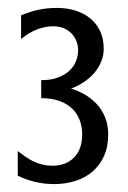

<svg xmlns="http://www.w3.org/2000/svg" viewBox="-20 -698 320 480"><path d="M157.7 -476.6Q175.3 -471.2 191.9 -461.7Q208.5 -452.1 221.7 -438Q234.9 -423.8 242.7 -404.8Q250.5 -385.7 250.5 -361.8Q250.5 -331.1 240 -307.9Q229.5 -284.7 211.2 -269Q192.9 -253.4 168.2 -245.6Q143.6 -237.8 115.7 -237.8Q89.8 -237.8 67.1 -243.4Q44.4 -249 24.4 -258.8V-320.3Q35.2 -312 45.2 -305.2Q55.2 -298.3 65.4 -293.7Q75.7 -289.1 86.9 -286.4Q98.1 -283.7 111.3 -283.7Q145 -283.7 165.3 -304.4Q185.5 -325.2 185.5 -361.8Q185.5 -379.9 179.7 -396.5Q173.8 -413.1 161.4 -425.5Q148.9 -438 129.4 -445.3Q109.9 -452.6 83 -452.6V-497.6Q107.9 -497.6 125.5 -504.4Q143.1 -511.2 154.1 -521.7Q165 -532.2 170.2 -545.7Q175.3 -559.1 175.3 -572.3Q175.3 -584.5 170.9 -595.5Q166.5 -606.4 158.4 -614.7Q150.4 -623 138.7 -627.7Q127 -632.3 112.3 -632.3Q94.2 -632.3 74.5 -625.2Q54.7 -618.2 32.7 -600.6V-659.7Q56.2 -669.4 77.1 -673.8Q98.1 -678.2 123 -678.2Q146.5 -678.2 167.5 -671.9Q188.5 -665.5 204.6 -652.8Q220.7 -640.1 230 -620.8Q239.3 -601.6 239.3 -576.2Q239.3 -559.1 232.9 -543.7Q226.6 -528.3 215.6 -515.6Q204.6 -502.9 189.7 -492.9Q174.8 -482.9 157.7 -476.6Z"/></svg>

Font: Crushed
Style: Regular
Weight: 400
Width: 3
Designer: Astigmatic (AOETI)
Foundry: Astigmatic (AOETI)
Version: Version 001.001